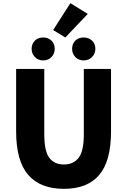

<svg xmlns="http://www.w3.org/2000/svg" viewBox="-20 -1180 803 1214"><path d="M82 -744H260V-331Q260 -225 291.5 -182.5Q323 -140 384 -140Q445 -140 477.5 -182.5Q510 -225 510 -331V-744H682V-350Q682 -162 607.5 -74Q533 14 384 14Q235 14 158.5 -74Q82 -162 82 -350ZM316 -990 425 -1160 535 -1092 393 -943ZM509 -798Q476 -798 456 -819.5Q436 -841 436 -871Q436 -903 456 -923Q476 -943 509 -943Q541 -943 562 -923Q583 -903 583 -871Q583 -841 562 -819.5Q541 -798 509 -798ZM253 -798Q221 -798 200.5 -819.5Q180 -841 180 -871Q180 -903 200.5 -923Q221 -943 253 -943Q285 -943 305.5 -923Q326 -903 326 -871Q326 -841 305.5 -819.5Q285 -798 253 -798Z"/></svg>

Font: Kinto Sans Black
Style: Regular
Weight: 900
Designer: Authors: Ryoko NISHIZUKA  (kana & ideographs); Paul D. Hunt (Latin, Greek & Cyrillic); Wenlong ZHANG  (bopomofo); Sandol
Foundry: Adobe Systems Incorporated, ookami Inc.
Version: Version 0.001